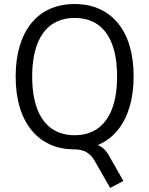

<svg xmlns="http://www.w3.org/2000/svg" viewBox="-20 -734 742 955"><path d="M527.9 200.8 450.4 65.3Q435.5 38.3 411.1 23.6Q386.6 8.9 350.5 8.9L415.1 -19.8Q444.3 -19.8 464.4 -12.9Q484.5 -6 500.1 10.1Q515.7 26.2 530.5 55.1L593.8 166.2ZM351 8.9Q282.2 8.9 228.2 -15.8Q174.2 -40.5 136.2 -87.1Q98.2 -133.7 78.1 -200.8Q57.9 -267.9 57.9 -353Q57.9 -437.5 77.8 -504.4Q97.7 -571.3 135.7 -618.4Q173.7 -665.5 228.2 -689.7Q282.6 -713.9 351 -713.9Q420.3 -713.9 474.3 -689.5Q528.3 -665 566.5 -618.9Q604.8 -572.8 624.7 -505.9Q644.6 -439 644.6 -354.2Q644.6 -268.7 624.4 -201.7Q604.3 -134.7 566.3 -87.7Q528.3 -40.8 474.3 -15.9Q420.3 8.9 351 8.9ZM351 -61.5Q419.3 -61.5 466.3 -95.1Q513.3 -128.7 537.9 -194.1Q562.4 -259.6 562.4 -353Q562.4 -448.1 538.1 -513.1Q513.8 -578 466.9 -611.3Q420.1 -644.7 351 -644.7Q283.4 -644.7 236.3 -611.2Q189.2 -577.7 164.6 -512.6Q140.1 -447.4 140.1 -353Q140.1 -259.1 164.6 -193.7Q189.2 -128.3 236.3 -94.9Q283.4 -61.5 351 -61.5Z"/></svg>

Font: Nunito Sans 12pt ExtraLight SemiCondensed
Style: Regular
Weight: 200
Width: 4
Version: Version 3.101;gftools[0.9.27]